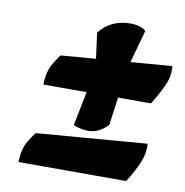

<svg xmlns="http://www.w3.org/2000/svg" viewBox="-67 -615 655 679"><g transform="rotate(10 260.5 -275.5)"><path d="M212.9 -162.6 237.3 -285.2H82Q83 -312.5 87.6 -330.3Q92.3 -348.1 101.3 -363Q110.4 -377.9 123.5 -397L249.5 -407.2L237.3 -499Q255.4 -523.4 283.7 -537.4Q312 -551.3 347.2 -551.3Q365.7 -551.3 380.9 -547.1Q396 -543 403.8 -533.7L371.6 -417L520 -428.7Q523.9 -393.6 508.3 -359.1Q492.7 -324.7 468.3 -285.6H350.1L336.4 -185.1Q307.6 -155.3 276.6 -152.1Q245.6 -148.9 212.9 -162.6ZM43 0Q43.9 -27.8 48.6 -45.4Q53.2 -63 62.3 -77.6Q71.3 -92.3 85 -111.3L481.4 -143.1Q484.4 -110.8 470.7 -77.1Q457 -43.5 429.7 0Z"/></g></svg>

Font: Fruktur
Style: Italic
Weight: 400
Italic angle: -8°
Designer: Viktoriya Grabowska, Eben Sorkin
Foundry: Viktoriya Grabowska
Version: Version 1.008; ttfautohint (v1.8.4.7-5d5b)